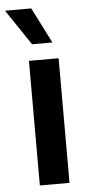

<svg xmlns="http://www.w3.org/2000/svg" viewBox="-72 -806 393 838"><g transform="rotate(-5 124.5 -386.5)"><path d="M68 0H198V-546H68ZM-17 -773 88 -617H177L98 -773Z"/></g></svg>

Font: Wafeq Semi Bold
Style: Regular
Weight: 600
Designer: Rasmus Andersson & Azza Alameddine
Foundry: Google & TypeTogether
Version: Version 3.000;January 28, 2025;FontCreator 15.0.0.3014 64-bi